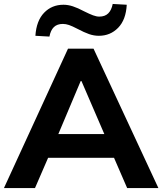

<svg xmlns="http://www.w3.org/2000/svg" viewBox="-31 -951 821 971"><path d="M-11 0 313 -705H442L770 0H612L527 -196L588 -153H169L231 -196L146 0ZM377 -541 248 -235 221 -273H536L513 -235L381 -541ZM219 -766 148 -770Q153 -846 192 -886.5Q231 -927 290 -927Q313 -927 337.5 -919Q362 -911 394 -894Q422 -880 439.5 -873.5Q457 -867 471 -867Q500 -867 516.5 -883.5Q533 -900 539 -931L610 -927Q606 -851 566.5 -810.5Q527 -770 469 -770Q444 -770 419.5 -778.5Q395 -787 361 -805Q334 -819 318 -824.5Q302 -830 287 -830Q258 -830 241.5 -814Q225 -798 219 -766Z"/></svg>

Font: Mulish ExtraLight ExtraBold
Style: Regular
Weight: 800
Version: Version 3.603